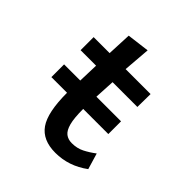

<svg xmlns="http://www.w3.org/2000/svg" viewBox="-166 -706 832 832"><g transform="rotate(45 250.0 -289.5)"><path d="M55 -211V-289H154L157 -383H62V-463H160L165 -575L268 -588L258 -463H411L410 -383H258L253 -289H404V-211H250Q250 -155 258 -125Q266 -95 281.5 -83Q297 -71 320 -71Q352 -71 377.5 -84Q403 -97 428 -116L450 -42Q381 9 299 9Q221 9 186 -41Q151 -91 151 -211Z"/></g></svg>

Font: Inconsolata SemiBold
Style: Regular
Weight: 600
Monospace: yes
Designer: Raph Levien, Cyreal, Brenton Simpson
Foundry: Raph Levien, Cyreal, Google
Version: Version 3.100; ttfautohint (v1.8.4.7-5d5b)